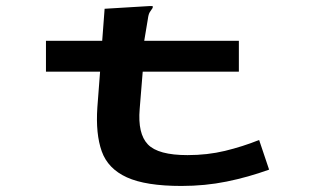

<svg xmlns="http://www.w3.org/2000/svg" viewBox="-20 -603 1040 635"><path d="M132 -468H318L326 -574L475 -583H485V-577Q480 -570 475.5 -563Q471 -556 469 -540L457 -468H770V-366H452L442 -243Q435 -161 469 -125.5Q503 -90 600 -90Q666 -90 724 -104Q782 -118 837 -140L870 -42Q801 -17 729.5 -2.5Q658 12 580 12Q462 12 399.5 -16.5Q337 -45 316.5 -102.5Q296 -160 302 -248L311 -366H132Z"/></svg>

Font: Inconsolata UltraExpanded ExtraBold
Style: Regular
Weight: 800
Width: 9
Monospace: yes
Designer: Raph Levien, Cyreal, Brenton Simpson
Foundry: Raph Levien, Cyreal, Google
Version: Version 3.001; ttfautohint (v1.8.2.53-6de2)